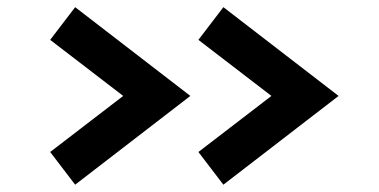

<svg xmlns="http://www.w3.org/2000/svg" viewBox="-20 -608 1037 525"><path d="M185.5 -103 500.5 -345.7 185.5 -588.4 117.2 -499 316.9 -345.7 117.2 -192.4ZM590.8 -103 905.8 -345.7 590.8 -588.4 522.5 -499 722.2 -345.7 522.5 -192.4Z"/></svg>

Font: Krona One
Style: Regular
Weight: 400
Designer: Yvonne Schüttler
Foundry: Yvonne Schüttler
Version: Version 1.002